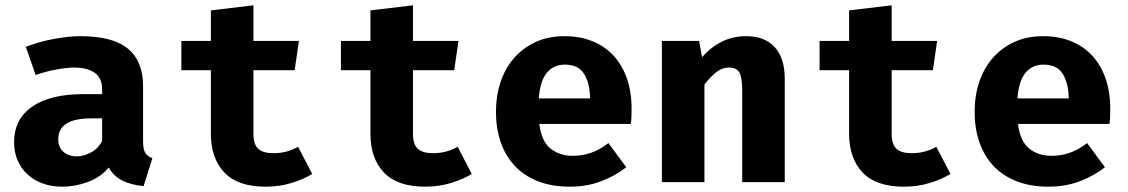

<svg xmlns="http://www.w3.org/2000/svg" viewBox="-20 -685 4240 722"><path d="M518 -154Q518 -124 526 -110.5Q534 -97 553 -90L520 15Q472 10 440 -6Q408 -22 389 -55Q358 -18 310 -0.5Q262 17 214 17Q173 17 139.5 4.5Q106 -8 82.5 -30Q59 -52 46 -82.5Q33 -113 33 -150Q33 -237 101 -284Q169 -331 293 -331H364V-350Q364 -391 336.5 -411Q309 -431 258 -431Q234 -431 194 -424Q154 -417 114 -403L77 -509Q129 -529 184.5 -539Q240 -549 282 -549Q404 -549 461 -502Q518 -455 518 -361ZM269 -97Q295 -97 322.5 -112Q350 -127 364 -155V-240H326Q260 -240 229.5 -220Q199 -200 199 -161Q199 -131 218.5 -114Q238 -97 269 -97Z M1154 -31Q1122 -11 1076.5 3Q1031 17 979 17Q874 17 823.5 -36.5Q773 -90 773 -182V-421H662V-531H773V-646L933 -665V-531H1104L1088 -421H933V-182Q933 -142 951 -125.5Q969 -109 1008 -109Q1036 -109 1059 -115.5Q1082 -122 1101 -133Z M1754 -31Q1722 -11 1676.5 3Q1631 17 1579 17Q1474 17 1423.5 -36.5Q1373 -90 1373 -182V-421H1262V-531H1373V-646L1533 -665V-531H1704L1688 -421H1533V-182Q1533 -142 1551 -125.5Q1569 -109 1608 -109Q1636 -109 1659 -115.5Q1682 -122 1701 -133Z M2008 -219Q2016 -154 2050 -126.5Q2084 -99 2135 -99Q2169 -99 2201.5 -110Q2234 -121 2268 -147L2335 -56Q2296 -25 2242 -4Q2188 17 2123 17Q2054 17 2001.5 -4Q1949 -25 1914.5 -62.5Q1880 -100 1862.5 -151.5Q1845 -203 1845 -265Q1845 -324 1862 -375.5Q1879 -427 1912 -465.5Q1945 -504 1993 -526.5Q2041 -549 2103 -549Q2160 -549 2206.5 -530.5Q2253 -512 2286 -477Q2319 -442 2337 -391Q2355 -340 2355 -276Q2355 -262 2354.5 -246.5Q2354 -231 2352 -219ZM2104 -442Q2062 -442 2036.5 -411.5Q2011 -381 2006 -315H2199Q2198 -372 2176.5 -407Q2155 -442 2104 -442Z M2469 0V-531H2609L2620 -470Q2690 -549 2785 -549Q2856 -549 2893.5 -507.5Q2931 -466 2931 -390V0H2771V-345Q2771 -393 2760.5 -412Q2750 -431 2721 -431Q2696 -431 2674 -414Q2652 -397 2629 -367V0Z M3554 -31Q3522 -11 3476.5 3Q3431 17 3379 17Q3274 17 3223.5 -36.5Q3173 -90 3173 -182V-421H3062V-531H3173V-646L3333 -665V-531H3504L3488 -421H3333V-182Q3333 -142 3351 -125.5Q3369 -109 3408 -109Q3436 -109 3459 -115.5Q3482 -122 3501 -133Z M3808 -219Q3816 -154 3850 -126.5Q3884 -99 3935 -99Q3969 -99 4001.5 -110Q4034 -121 4068 -147L4135 -56Q4096 -25 4042 -4Q3988 17 3923 17Q3854 17 3801.5 -4Q3749 -25 3714.5 -62.5Q3680 -100 3662.5 -151.5Q3645 -203 3645 -265Q3645 -324 3662 -375.5Q3679 -427 3712 -465.5Q3745 -504 3793 -526.5Q3841 -549 3903 -549Q3960 -549 4006.5 -530.5Q4053 -512 4086 -477Q4119 -442 4137 -391Q4155 -340 4155 -276Q4155 -262 4154.5 -246.5Q4154 -231 4152 -219ZM3904 -442Q3862 -442 3836.5 -411.5Q3811 -381 3806 -315H3999Q3998 -372 3976.5 -407Q3955 -442 3904 -442Z"/></svg>

Font: Qzxlaeiskcpccdgjqmyffctclhy
Style: Regular
Weight: 700
Monospace: yes
Designer: Carrois Corporate & Edenspiekermann
Foundry: Carrois Corporate GbR & Edenspiekermann AG
Version: Version 2.001